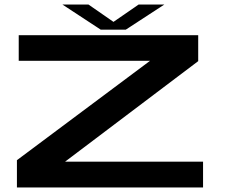

<svg xmlns="http://www.w3.org/2000/svg" viewBox="-20 -831 1006 851"><path d="M55 0H880V-114.5H268.5L858.5 -560V-675H63V-561.5H645L55 -121ZM426.5 -699.5H537.5L708.5 -811H594.5L483 -734L372 -811H256.5Z"/></svg>

Font: Anybody ExtraExpanded SemiBold
Style: Regular
Weight: 600
Width: 8
Version: Version 1.113;gftools[0.9.25]